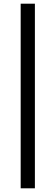

<svg xmlns="http://www.w3.org/2000/svg" viewBox="-20 -770 301 1040"><path d="M92 250V-750H169V250Z"/></svg>

Font: Source Serif Pro Semibold
Style: Regular
Weight: 600
Designer: Frank Grießhammer
Foundry: Adobe Systems Incorporated
Version: Version 3.000;hotconv 1.0.109;makeotfexe 2.5.65596